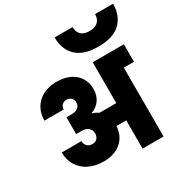

<svg xmlns="http://www.w3.org/2000/svg" viewBox="-225 -1233 1387 1425"><g transform="rotate(-30 468.5 -520.5)"><path d="M856 -740V-590H769V0H589V-242H505Q500 -158 443 -109.5Q386 -61 295 -61Q223 -61 169 -87.5Q115 -114 85 -163Q55 -212 55 -275H224Q224 -250 240 -232.5Q256 -215 284 -215Q311 -215 326 -231.5Q341 -248 341 -275Q341 -303 321 -321.5Q301 -340 263 -340H216V-484H263Q295 -484 315 -499.5Q335 -515 335 -541Q335 -566 320 -581.5Q305 -597 282 -597Q258 -597 242.5 -582Q227 -567 227 -544H62Q62 -604 89 -650.5Q116 -697 166 -723Q216 -749 282 -749Q380 -749 437.5 -699Q495 -649 495 -565Q495 -512 469 -474Q443 -436 395 -418V-414Q421 -407 445 -390H589V-740ZM937 -1041Q937 -938 874.5 -878.5Q812 -819 686 -819Q560 -819 498 -878.5Q436 -938 436 -1041H590Q590 -1000 613.5 -976Q637 -952 686 -952Q735 -952 759 -976.5Q783 -1001 783 -1041Z"/></g></svg>

Font: DVN-Poppins ExtBd
Style: Regular
Weight: 800
Designer: Ninad Kale (Devanagari), Jonny Pinhorn (Latin)
Foundry: Indian Type Foundry
Version: 4.004